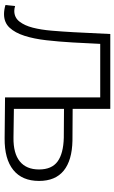

<svg xmlns="http://www.w3.org/2000/svg" viewBox="173 -736 568 954"><g transform="rotate(90 457.0 -259.0)"><path d="M10 -50Q16 -48 22.5 -47Q29 -46 34 -46Q67 -46 87 -71.5Q107 -97 117.5 -138Q128 -179 132.5 -232.5Q137 -286 140 -341L149 -523H520V0H464V-473H198L191 -336Q187 -267 180 -205.5Q173 -144 158 -97Q143 -50 117.5 -22.5Q92 5 50 5Q29 5 5 -2ZM521 -44 664 -42Q742 -41 782 -73.5Q822 -106 822 -169Q822 -232 782.5 -261Q743 -290 664 -292L521 -293ZM521 -336 679 -335Q777 -333 828 -291.5Q879 -250 879 -169Q879 -85 824.5 -41Q770 3 667 2L465 0V-523H521Z"/></g></svg>

Font: Montserrat-Alt1 Light
Style: Regular
Weight: 300
Designer: Differentunic
Foundry: Differentunic
Version: Version 7.222